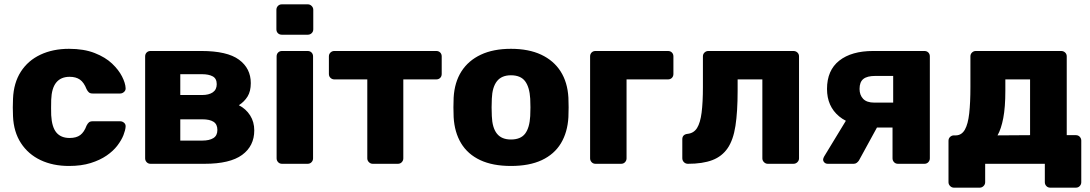

<svg xmlns="http://www.w3.org/2000/svg" viewBox="-20 -755 5025 885"><path d="M298 10Q224 10 167 -17Q110 -44 76.5 -95.5Q43 -147 40 -219Q39 -235 39 -259.5Q39 -284 40 -300Q43 -373 76 -424.5Q109 -476 166.5 -503Q224 -530 298 -530Q367 -530 416.5 -510.5Q466 -491 496.5 -462Q527 -433 542.5 -402.5Q558 -372 559 -349Q560 -339 552 -331.5Q544 -324 534 -324H407Q396 -324 390 -329Q384 -334 379 -344Q367 -375 348.5 -388Q330 -401 301 -401Q261 -401 239.5 -375Q218 -349 216 -295Q215 -255 216 -224Q219 -169 240 -144Q261 -119 301 -119Q332 -119 350 -132.5Q368 -146 379 -176Q384 -186 390 -191Q396 -196 407 -196H534Q544 -196 552 -189Q560 -182 559 -171Q558 -155 549 -132Q540 -109 521 -84Q502 -59 471.5 -38Q441 -17 398 -3.5Q355 10 298 10Z M674 0Q663 0 656 -7.5Q649 -15 649 -25V-495Q649 -506 656 -513Q663 -520 674 -520H908Q1027 -520 1081.5 -480Q1136 -440 1136 -372Q1136 -334 1121 -310Q1106 -286 1081 -270Q1114 -253 1133 -223Q1152 -193 1152 -154Q1152 -82 1096 -41Q1040 0 923 0ZM811 -107H913Q945 -107 963.5 -118.5Q982 -130 982 -156Q982 -182 964.5 -193.5Q947 -205 913 -205H811ZM811 -317H911Q943 -317 961 -329.5Q979 -342 979 -367Q979 -393 960.5 -403Q942 -413 911 -413H811Z M1280 0Q1269 0 1262 -7.5Q1255 -15 1255 -25V-495Q1255 -506 1262 -513Q1269 -520 1280 -520H1398Q1409 -520 1416 -513Q1423 -506 1423 -495V-25Q1423 -15 1416 -7.5Q1409 0 1398 0ZM1279 -595Q1268 -595 1261 -602Q1254 -609 1254 -620V-710Q1254 -720 1261 -727.5Q1268 -735 1279 -735H1399Q1409 -735 1416.5 -727.5Q1424 -720 1424 -710V-620Q1424 -609 1416.5 -602Q1409 -595 1399 -595Z M1698 0Q1688 0 1680.5 -7.5Q1673 -15 1673 -25V-389H1521Q1511 -389 1503.5 -396Q1496 -403 1496 -414V-495Q1496 -506 1503.5 -513Q1511 -520 1521 -520H1991Q2002 -520 2009 -513Q2016 -506 2016 -495V-414Q2016 -403 2009 -396Q2002 -389 1991 -389H1839V-25Q1839 -15 1832 -7.5Q1825 0 1814 0Z M2335 10Q2251 10 2193.5 -17Q2136 -44 2105.5 -94.5Q2075 -145 2071 -215Q2070 -235 2070 -260.5Q2070 -286 2071 -305Q2075 -376 2107 -426Q2139 -476 2196.5 -503Q2254 -530 2335 -530Q2417 -530 2474.5 -503Q2532 -476 2564 -426Q2596 -376 2600 -305Q2601 -286 2601 -260.5Q2601 -235 2600 -215Q2596 -145 2565.5 -94.5Q2535 -44 2477.5 -17Q2420 10 2335 10ZM2335 -112Q2380 -112 2400.5 -139Q2421 -166 2424 -220Q2425 -235 2425 -260Q2425 -285 2424 -300Q2421 -353 2400.5 -380.5Q2380 -408 2335 -408Q2292 -408 2270.5 -380.5Q2249 -353 2247 -300Q2246 -285 2246 -260Q2246 -235 2247 -220Q2249 -166 2270.5 -139Q2292 -112 2335 -112Z M2725 0Q2714 0 2707 -7.5Q2700 -15 2700 -25V-495Q2700 -506 2707 -513Q2714 -520 2725 -520H3059Q3070 -520 3077 -513Q3084 -506 3084 -495V-414Q3084 -403 3077 -396Q3070 -389 3059 -389H2868V-25Q2868 -15 2861 -7.5Q2854 0 2843 0Z M3151 0Q3140 0 3132.5 -7.5Q3125 -15 3125 -26V-113Q3125 -135 3149 -138Q3178 -141 3193 -165Q3208 -189 3214 -236Q3220 -283 3220 -354V-495Q3220 -506 3227.5 -513Q3235 -520 3245 -520H3637Q3648 -520 3655.5 -513Q3663 -506 3663 -495V-25Q3663 -15 3655.5 -7.5Q3648 0 3637 0H3519Q3509 0 3501.5 -7.5Q3494 -15 3494 -25V-389H3380V-336Q3380 -240 3370 -175Q3360 -110 3334 -72Q3308 -34 3263.5 -17Q3219 0 3151 0Z M4119 0Q4108 0 4101 -7.5Q4094 -15 4094 -25V-167H4010V-172Q3904 -172 3848 -218.5Q3792 -265 3792 -345Q3792 -431 3848.5 -475.5Q3905 -520 4005 -520H4241Q4252 -520 4259 -513Q4266 -506 4266 -495V-25Q4266 -15 4259 -7.5Q4252 0 4241 0ZM3796 0Q3786 0 3780 -6Q3774 -12 3774 -20Q3774 -23 3775.5 -26.5Q3777 -30 3779 -34L3886 -210L4032 -185L3939 -15Q3935 -9 3929 -4.5Q3923 0 3915 0ZM4010 -282H4097V-405H4014Q3977 -405 3959.5 -391Q3942 -377 3942 -345Q3942 -317 3958.5 -299.5Q3975 -282 4010 -282Z M4377 110Q4367 110 4359.5 102.5Q4352 95 4352 85V-106Q4352 -117 4359.5 -124Q4367 -131 4377 -131H4387Q4413 -132 4427.5 -157.5Q4442 -183 4447.5 -232.5Q4453 -282 4453 -354V-495Q4453 -506 4460.5 -513Q4468 -520 4478 -520H4871Q4882 -520 4889.5 -513Q4897 -506 4897 -495V-132H4939Q4950 -132 4957 -124.5Q4964 -117 4964 -107V85Q4964 95 4957 102.5Q4950 110 4939 110H4821Q4810 110 4803 102.5Q4796 95 4796 85V0H4521V85Q4521 95 4513.5 102.5Q4506 110 4496 110ZM4578 -131 4728 -132V-389H4614V-336Q4614 -261 4604.5 -211Q4595 -161 4578 -131Z"/></svg>

Font: Rubik Light
Style: Bold
Weight: 700
Version: Version 2.104